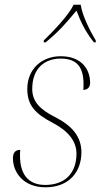

<svg xmlns="http://www.w3.org/2000/svg" viewBox="-20 -786 439 816"><path d="M166 -614V-606H174C235 -656 264 -692 305 -741C324 -692 340 -656 379 -606H387V-614C364 -652 329 -721 323 -766H293C272 -721 205 -652 166 -614ZM173 10C276 10 326 -58 326 -139C326 -207 284 -253 213 -289C150 -321 117 -354 117 -408C117 -496 170 -537 238 -537C310 -537 335 -497 335 -428C335 -421 335 -412 334 -404C353 -404 363 -417 363 -434C363 -492 326 -547 238 -547C157 -547 96 -492 96 -408C96 -339 129 -303 204 -264C271 -229 305 -185 305 -133C305 -50 256 0 172 0C100 0 65 -46 65 -124C65 -132 65 -140 66 -149C46 -149 35 -138 35 -113C35 -55 78 10 173 10Z"/></svg>

Font: Noto Serif Display Thin
Style: Italic
Weight: 100
Italic angle: -12°
Designer: Monotype Design Team
Foundry: Monotype Imaging Inc.
Version: Version 2.009